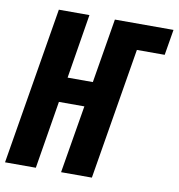

<svg xmlns="http://www.w3.org/2000/svg" viewBox="-92 -810 822 884"><g transform="rotate(10 319.0 -367.5)"><path d="M-10 0 112 -735H255L206 -434H324L374 -735H648L628 -615H498L396 0H252L305 -317H186L134 0Z"/></g></svg>

Font: Iosevka Curly Heavy Extended
Style: Italic
Weight: 900
Width: 7
Italic angle: -9°
Monospace: yes
Designer: Belleve Invis
Foundry: Belleve Invis
Version: Version 11.1.0; ttfautohint (v1.8.3)